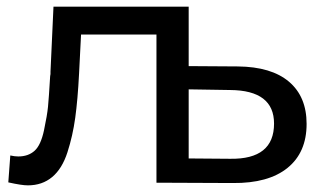

<svg xmlns="http://www.w3.org/2000/svg" viewBox="-20 -550 973 578"><path d="M548 -351 696 -350Q797 -349 850 -304Q903 -259 903 -177Q903 -91 845.5 -44.5Q788 2 681 1L451 0V-446H224L218 -328Q214 -250 206.5 -195.5Q199 -141 183 -91.5Q167 -42 137 -17Q107 8 64 8Q45 8 5 -1L11 -82Q24 -79 35 -79Q65 -79 84 -96Q103 -113 112.5 -158Q122 -203 124.5 -228.5Q127 -254 131 -321Q131 -323 131.5 -324Q132 -325 132 -327Q132 -329 132 -330.5Q132 -332 132 -334L141 -530H548ZM548 -73 673 -72Q805 -70 805 -178Q805 -278 673 -279L548 -281Z"/></svg>

Font: false
Style: Regular
Weight: 500
Designer: Julieta Ulanovsky
Foundry: Julieta Ulanovsky
Version: Version 7.222;hotconv 1.0.109;makeotfexe 2.5.65596